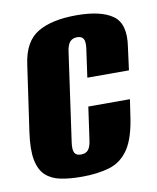

<svg xmlns="http://www.w3.org/2000/svg" viewBox="-65 -555 504 618"><g transform="rotate(-10 187.0 -245.5)"><path d="M154 12Q114 12 84.5 6Q55 0 36 -17.5Q17 -35 10.5 -69Q4 -103 12 -159L43 -375Q53 -448 99 -475.5Q145 -503 226 -503Q306 -503 344.5 -475.5Q383 -448 372 -375L362 -299H226L239 -392Q242 -414 236.5 -423.5Q231 -433 216 -433Q201 -433 192.5 -423.5Q184 -414 181 -392L140 -101Q137 -78 142.5 -68.5Q148 -59 163 -59Q179 -59 187 -68.5Q195 -78 198 -101L213 -207H349L342 -160Q332 -84 307.5 -47.5Q283 -11 244 0.5Q205 12 154 12Z"/></g></svg>

Font: Alumni Sans Thin ExtraBold
Style: Italic
Weight: 800
Italic angle: -8°
Version: Version 1.016